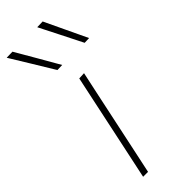

<svg xmlns="http://www.w3.org/2000/svg" viewBox="-258 -803 827 827"><g transform="rotate(-45 155.5 -389.5)"><path d="M53 0Q65 -56.5 76 -108Q87 -159.5 100 -221L110.5 -270.5Q123.5 -332 134.8 -385Q146 -438 158 -494L188.5 -495.5Q176 -438 165 -385.8Q154 -333.5 140.5 -270.5L130 -221Q117 -159.5 106 -108Q95 -56.5 83 0ZM117 -586Q88 -634 58.8 -682Q29.5 -730 0 -778L36 -779Q63.5 -732 91.5 -683.5Q119.5 -635 147 -587ZM283 -586Q258.5 -635 234 -683.2Q209.5 -731.5 186 -778L220 -779Q242.5 -732 265.2 -683.5Q288 -635 311 -587Z"/></g></svg>

Font: Commissioner Thin
Style: Italic
Weight: 100
Italic angle: -12°
Designer: Kostas Bartsokas
Foundry: Kostas Bartsokas
Version: Version 1.000; ttfautohint (v1.8.3)